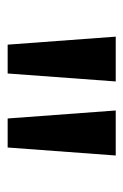

<svg xmlns="http://www.w3.org/2000/svg" viewBox="70 -786 324 504"><g transform="rotate(90 232.0 -534.0)"><path d="M367.2 -392.1H291L270 -675.8H388.2ZM172.9 -392.1H97.2L76.2 -675.8H193.8Z"/></g></svg>

Font: Lorenzo Sans Medium
Style: Regular
Weight: 500
Foundry: Intel Corporation
Version: Version 1.00; ttfautohint (v1.5)